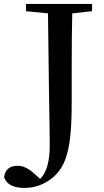

<svg xmlns="http://www.w3.org/2000/svg" viewBox="-79 -757 516 957"><path d="M379.9 -737.3V-701.2L281.2 -690.4Q278.3 -595.7 278.3 -397.5V-240.2Q278.3 -69.3 255.9 6.8Q236.3 87.9 176.8 133.8Q117.2 179.7 42 179.7Q-39.1 179.7 -58.6 127Q-51.8 69.3 9.8 69.3Q48.8 69.3 91.8 108.4L121.1 134.8Q168.9 88.9 168.9 -33.2Q168.9 -61.5 168 -124.5Q167 -187.5 164.6 -339.8Q162.1 -492.2 160.2 -690.4L50.8 -701.2V-737.3Z"/></svg>

Font: Bpmf Zihi Serif SemiBold
Style: SemiBold
Weight: 600
Foundry: But Ko
Version: Version 1.320